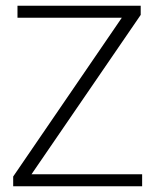

<svg xmlns="http://www.w3.org/2000/svg" viewBox="-20 -650 546 670"><path d="M471 -630V-598L90 -42H476V0H26V-34L405 -588H41V-630Z"/></svg>

Font: Mukta Malar ExtraLight
Style: Regular
Weight: 275
Designer: Aadarsh Rajan, Girish Dalvi, Yashodeep Gholap
Foundry: Ek Type
Version: Version 2.538;PS 1.000;hotconv 16.6.51;makeotf.lib2.5.65220;